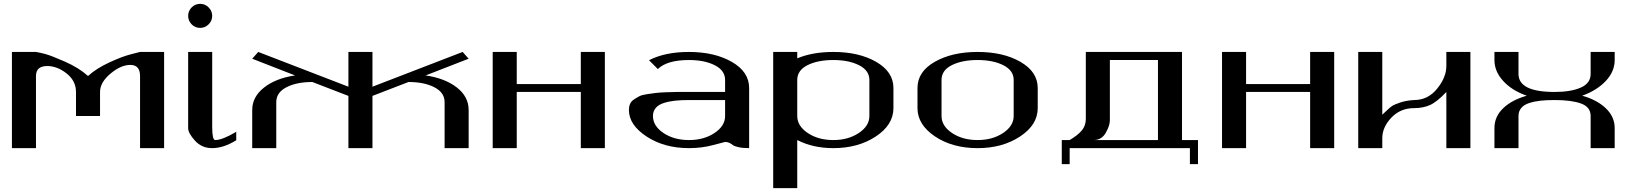

<svg xmlns="http://www.w3.org/2000/svg" viewBox="-20 -770 8496 998"><path d="M42 -500H167Q185.5 -497.1 215.3 -489.3Q245.1 -481.4 317.4 -449.7Q389.6 -418 437.5 -375Q480.5 -414.1 547.9 -445.3Q615.2 -476.6 662.1 -488.3L708 -500H833V0H708V-375Q708 -432.6 657.2 -432.6Q608.4 -432.6 554.2 -387.2Q500 -341.8 500 -292V-167H375V-292Q375 -349.6 326.2 -388.2Q277.3 -426.8 225.6 -426.8Q167 -426.8 167 -375V0H42Z M1020.5 -750Q1045.9 -750 1064.5 -731.4Q1083 -712.9 1083 -687.5Q1083 -662.1 1064.5 -643.6Q1045.9 -625 1020.5 -625Q994.1 -625 976.1 -643.6Q958 -662.1 958 -687.5Q958 -712.9 976.1 -731.4Q994.1 -750 1020.5 -750ZM1083 -500V-110.4Q1083 -42 1098.6 -42Q1135.7 -42 1208 -85V-41Q1141.6 0 1083 0Q1028.3 0 993.2 -39.1Q958 -78.1 958 -103.5V-500Z M1916 -500V-319.3L2384.8 -500L2416 -464.8L2192.4 -377.9Q2293 -363.3 2354.5 -315.4Q2416 -267.6 2416 -198.2V0H2291V-239.3Q2291 -289.1 2237.8 -316.4Q2184.6 -343.8 2103.5 -343.8L1916 -271.5V0H1791V-271.5L1603.5 -343.8Q1521.5 -343.8 1468.8 -316.4Q1416 -289.1 1416 -239.3V0H1291V-198.2Q1291 -266.6 1352.5 -314.9Q1414.1 -363.3 1513.7 -377.9L1291 -464.8L1322.3 -500L1791 -319.3V-500Z M3124 -500V0H2999V-292H2666V0H2541V-500H2666V-333H2999V-500Z M3874 0Q3840.8 0 3818.8 -4.9Q3796.9 -9.8 3789.1 -16.1Q3781.2 -22.5 3771.5 -27.3Q3761.7 -32.2 3749 -32.2Q3747.1 -32.2 3687.5 -16.1Q3627.9 0 3561.5 0Q3432.6 0 3340.8 -60.5Q3249 -121.1 3249 -198.2Q3249 -215.8 3254.9 -229.5Q3260.7 -243.2 3274.4 -252.4Q3288.1 -261.7 3301.8 -269Q3315.4 -276.4 3341.8 -280.3Q3368.2 -284.2 3386.7 -286.6Q3405.3 -289.1 3440.9 -290.5Q3476.6 -292 3498 -292Q3519.5 -292 3561.5 -292H3749V-354.5Q3749 -403.3 3695.8 -430.7Q3642.6 -458 3561.5 -458Q3447.3 -458 3399.4 -411.1L3353.5 -457Q3437.5 -500 3560.5 -500Q3694.3 -500 3784.2 -448.2Q3874 -396.5 3874 -312.5ZM3749 -250H3561.5Q3519.5 -250 3488.3 -246.6Q3457 -243.2 3429.7 -234.4Q3402.3 -225.6 3388.2 -208.5Q3374 -191.4 3374 -167Q3374 -115.2 3428.7 -78.6Q3483.4 -42 3561.5 -42Q3638.7 -42 3693.8 -78.6Q3749 -115.2 3749 -167Z M4124 -500V-466.8Q4204.1 -500 4311.5 -500Q4445.3 -500 4534.7 -448.2Q4624 -396.5 4624 -312.5V-208Q4624 -121.1 4532.2 -60.5Q4440.4 0 4311.5 0Q4206.1 0 4124 -42V208H3999V-500ZM4499 -167V-354.5Q4499 -403.3 4445.8 -430.7Q4392.6 -458 4311.5 -458Q4230.5 -458 4177.2 -431.2Q4124 -404.3 4124 -354.5V-167Q4124 -115.2 4178.7 -78.6Q4233.4 -42 4311.5 -42Q4388.7 -42 4443.8 -78.6Q4499 -115.2 4499 -167Z M5249 -167V-354.5Q5249 -403.3 5195.8 -430.7Q5142.6 -458 5061.5 -458Q4980.5 -458 4927.2 -431.2Q4874 -404.3 4874 -354.5V-167Q4874 -115.2 4928.7 -78.6Q4983.4 -42 5061.5 -42Q5138.7 -42 5193.8 -78.6Q5249 -115.2 5249 -167ZM5374 -208Q5374 -121.1 5282.2 -60.5Q5190.4 0 5061.5 0Q4930.7 0 4839.8 -61Q4749 -122.1 4749 -208V-312.5Q4749 -397.5 4838.9 -448.7Q4928.7 -500 5061.5 -500Q5195.3 -500 5284.7 -448.2Q5374 -396.5 5374 -312.5Z M5540 -42Q5583 -67.4 5603.5 -92.3Q5624 -117.2 5624 -152.3V-500H6124V-42H6207V83H6165V0H5540V83H5499V-42ZM5665 -42H5999V-458H5749V-144.5Q5749 -117.2 5727.5 -79.6Q5706.1 -42 5665 -42Z M6915 -500V0H6790V-292H6457V0H6332V-500H6457V-333H6790V-500Z M7331.1 -208Q7258.8 -208 7211.9 -158.2Q7165 -108.4 7165 -51.8V0H7040V-500H7165V-173.8Q7167 -174.8 7187 -194.3Q7207 -213.9 7218.3 -220.7Q7229.5 -227.5 7260.3 -237.8Q7291 -248 7331.1 -250Q7402.3 -250 7450.2 -309.1Q7498 -368.2 7498 -426.8V-500H7623V0H7498V-292Q7449.2 -240.2 7413.1 -224.1Q7377 -208 7331.1 -208Z M8373 -500V-458Q8373 -398.4 8326.7 -349.1Q8280.3 -299.8 8204.1 -272.5Q8281.2 -251 8327.1 -207Q8373 -163.1 8373 -104.5V0H8248V-167Q8248 -213.9 8198.2 -231.9Q8148.4 -250 8060.5 -250Q8018.6 -250 7987.3 -246.6Q7956.1 -243.2 7928.7 -234.4Q7901.4 -225.6 7887.2 -208.5Q7873 -191.4 7873 -167V0H7748V-104.5Q7748 -164.1 7793.5 -207.5Q7838.9 -251 7916 -272.5Q7839.8 -298.8 7793.9 -348.6Q7748 -398.4 7748 -458V-500H7873V-385.7Q7873 -292 8060.5 -292Q8144.5 -292 8196.3 -314.5Q8248 -336.9 8248 -385.7V-500Z"/></svg>

Font: okolaks
Style: Bold
Weight: 600
Width: 8
Version: Version 000.6.0